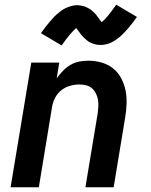

<svg xmlns="http://www.w3.org/2000/svg" viewBox="-20 -796 640 816"><path d="M25 0 113 -530H232L221 -463Q233 -480 247.5 -495Q262 -510 280 -520.5Q298 -531 317.5 -534.5Q337 -538 356 -538Q385 -538 412.5 -530Q440 -522 461 -505Q482 -488 495 -463.5Q508 -439 513.5 -412Q519 -385 518 -355.5Q517 -326 512 -297L463 0H343L395 -313Q397 -328 398 -343Q399 -358 396.5 -372Q394 -386 387.5 -399Q381 -412 370.5 -421Q360 -430 346 -433.5Q332 -437 317 -437Q297 -437 276.5 -431Q256 -425 239.5 -411.5Q223 -398 213.5 -379Q204 -360 201 -340L145 0ZM242 -603 154 -655Q163 -668 171.5 -679Q180 -690 188.5 -700Q197 -710 204.5 -718.5Q212 -727 220 -734Q228 -741 238.5 -749Q249 -757 260 -762Q271 -767 283.5 -770.5Q296 -774 307 -774Q313 -774 319 -773Q325 -772 330.5 -771Q336 -770 341.5 -768Q347 -766 352 -763Q357 -760 361 -758Q365 -756 370 -751.5Q375 -747 379.5 -743Q384 -739 387.5 -734.5Q391 -730 394 -726Q397 -722 399.5 -718.5Q402 -715 405.5 -710Q409 -705 412 -702Q420 -708 426 -714.5Q432 -721 439.5 -730Q447 -739 455.5 -750.5Q464 -762 474 -776L562 -724Q553 -711 544 -699.5Q535 -688 527 -678.5Q519 -669 511 -660.5Q503 -652 495.5 -645Q488 -638 477 -630Q466 -622 455.5 -616.5Q445 -611 432.5 -608Q420 -605 408 -605Q402 -605 396.5 -605.5Q391 -606 385 -607.5Q379 -609 373.5 -611Q368 -613 363 -615.5Q358 -618 354.5 -620.5Q351 -623 346 -627.5Q341 -632 336.5 -636Q332 -640 328.5 -644.5Q325 -649 322 -652.5Q319 -656 316.5 -660Q314 -664 310 -669Q306 -674 304 -677Q296 -670 290 -663.5Q284 -657 276.5 -648.5Q269 -640 260.5 -628.5Q252 -617 242 -603Z"/></svg>

Font: Iosevka Curly Extended
Style: Bold Italic
Weight: 700
Width: 7
Italic angle: -9°
Monospace: yes
Designer: Belleve Invis
Foundry: Belleve Invis
Version: Version 11.1.0; ttfautohint (v1.8.3)